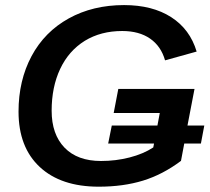

<svg xmlns="http://www.w3.org/2000/svg" viewBox="-20 -718 818 748"><path d="M710.4 -229H775.9L762.7 -158.7H697.8L685.1 -91.3Q614.3 -38.1 537.4 -14.4Q460.4 9.3 364.7 9.3Q217.3 9.3 134.8 -67.6Q52.2 -144.5 52.2 -283.2Q52.2 -404.3 103 -499.5Q153.8 -594.2 247.8 -646.2Q341.8 -698.2 463.4 -698.2Q573.7 -698.2 647 -651.1Q720.2 -604 746.1 -517.1L623 -482.9Q607.4 -538.1 564.7 -567.6Q522 -597.2 456.1 -597.2Q373 -597.2 310.5 -559.1Q247.6 -520 214.4 -449.5Q181.2 -378.9 181.2 -286.6Q181.2 -194.8 231.4 -142.8Q281.7 -90.8 373.5 -90.8Q431.2 -90.8 484.6 -104.5Q538.1 -118.2 577.1 -143.6L580.1 -158.7H401.4L415.5 -229H593.3L602.5 -277.8H422.9L440.9 -371.6H737.8Z"/></svg>

Font: Arimo SemiBold
Style: Italic
Weight: 600
Italic angle: -12°
Version: Version 1.33